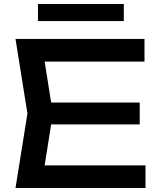

<svg xmlns="http://www.w3.org/2000/svg" viewBox="-20 -946 806 966"><path d="M683 -430V-320H159V-430ZM246 -375 193 -40 130 -114H712V0H58L118 -375L58 -750H707V-636H130L193 -710ZM171 -840V-926H603V-840Z"/></svg>

Font: Unbounded
Style: Regular
Weight: 400
Designer: Luke Prowse, Jean-Baptiste Morizot, Fátima Lázaro, Florian Runge
Foundry: NaN
Version: Version 1.701;gftools[0.9.28.dev5+ged2979d]